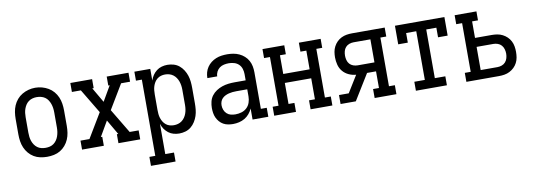

<svg xmlns="http://www.w3.org/2000/svg" viewBox="-58 -896 4115 1476"><g transform="rotate(-10 2000.0 -158.0)"><path d="M250 8Q223 8 196.5 2.5Q170 -3 147.5 -16.5Q125 -30 107.5 -50.5Q90 -71 79.5 -95.5Q69 -120 65 -146.5Q61 -173 61 -200V-320Q61 -347 65 -373.5Q69 -400 79.5 -424.5Q90 -449 107.5 -469.5Q125 -490 148 -503.5Q171 -517 197 -524Q223 -531 250 -531Q277 -531 303 -524Q329 -517 352 -503.5Q375 -490 392.5 -469.5Q410 -449 420.5 -424.5Q431 -400 435 -373.5Q439 -347 439 -320V-200Q439 -173 435 -146.5Q431 -120 420.5 -95.5Q410 -71 392.5 -50.5Q375 -30 352.5 -16.5Q330 -3 303.5 2.5Q277 8 250 8ZM250 -62Q267 -62 283.5 -66Q300 -70 313.5 -80Q327 -90 336.5 -104Q346 -118 351.5 -134Q357 -150 359.5 -166.5Q362 -183 362 -200V-320Q362 -337 359.5 -354Q357 -371 351.5 -386.5Q346 -402 336.5 -416.5Q327 -431 313 -440.5Q299 -450 282 -454Q265 -458 248 -458Q232 -458 215.5 -453.5Q199 -449 185.5 -439Q172 -429 163 -415Q154 -401 148.5 -385.5Q143 -370 141 -353.5Q139 -337 139 -320V-200Q139 -183 141 -166.5Q143 -150 148.5 -134Q154 -118 163.5 -104Q173 -90 186.5 -80Q200 -70 216.5 -66Q233 -62 250 -62Z M523 0V-70H593L707 -260L593 -450H523V-520H693V-450H682L750 -333L818 -450H807V-520H977V-450H907L793 -260L907 -70H977V0H807V-70H818L750 -187L682 -70H693V0Z M1023 215V145H1069V-450H1023V-520H1147V-429Q1154 -451 1166.5 -469.5Q1179 -488 1197 -502Q1215 -516 1237 -522Q1259 -528 1281 -528Q1306 -528 1330 -521Q1354 -514 1373 -498.5Q1392 -483 1405.5 -461.5Q1419 -440 1426.5 -417Q1434 -394 1436.5 -369.5Q1439 -345 1439 -320V-200Q1439 -175 1436.5 -150.5Q1434 -126 1426.5 -103Q1419 -80 1405.5 -58.5Q1392 -37 1373 -21.5Q1354 -6 1330 1Q1306 8 1281 8Q1259 8 1237 2Q1215 -4 1197 -18Q1179 -32 1166.5 -50.5Q1154 -69 1147 -91V145H1215V215ZM1251 -62Q1268 -62 1284 -66.5Q1300 -71 1313.5 -81Q1327 -91 1336.5 -105Q1346 -119 1351.5 -134.5Q1357 -150 1359.5 -166.5Q1362 -183 1362 -200V-320Q1362 -337 1359.5 -353.5Q1357 -370 1351.5 -385.5Q1346 -401 1336.5 -415Q1327 -429 1313.5 -439Q1300 -449 1284 -453.5Q1268 -458 1251 -458Q1235 -458 1219 -453.5Q1203 -449 1190 -438.5Q1177 -428 1168.5 -414Q1160 -400 1155 -384.5Q1150 -369 1148.5 -352.5Q1147 -336 1147 -320V-200Q1147 -184 1148.5 -167.5Q1150 -151 1155 -135.5Q1160 -120 1168.5 -106Q1177 -92 1190 -81.5Q1203 -71 1219 -66.5Q1235 -62 1251 -62Z M1701 8Q1682 8 1662.5 4.5Q1643 1 1626 -8.5Q1609 -18 1596 -33Q1583 -48 1575 -65.5Q1567 -83 1564 -102.5Q1561 -122 1561 -141Q1561 -166 1567 -191Q1573 -216 1588 -236Q1603 -256 1624.5 -270Q1646 -284 1669.5 -292Q1693 -300 1718 -303Q1743 -306 1768 -306H1854V-355Q1854 -376 1847.5 -396.5Q1841 -417 1826 -431.5Q1811 -446 1790 -452Q1769 -458 1749 -458Q1730 -458 1711 -454Q1692 -450 1677 -439Q1662 -428 1653 -410.5Q1644 -393 1644 -374Q1644 -374 1644 -374Q1644 -374 1644 -374H1567Q1567 -374 1567 -374Q1567 -374 1567 -374Q1567 -397 1573 -418.5Q1579 -440 1591.5 -458.5Q1604 -477 1622 -491Q1640 -505 1661 -513.5Q1682 -522 1704 -525Q1726 -528 1749 -528Q1772 -528 1796 -524Q1820 -520 1841.5 -510Q1863 -500 1881 -484Q1899 -468 1910.5 -447Q1922 -426 1926.5 -402.5Q1931 -379 1931 -355V-70H1977V0H1854V-86Q1844 -64 1828.5 -45.5Q1813 -27 1792.5 -15Q1772 -3 1748.5 2.5Q1725 8 1701 8ZM1732 -62Q1756 -62 1779.5 -69Q1803 -76 1820.5 -92.5Q1838 -109 1846 -132.5Q1854 -156 1854 -180V-236H1768Q1753 -236 1738.5 -234.5Q1724 -233 1710 -229.5Q1696 -226 1682.5 -219.5Q1669 -213 1658.5 -202.5Q1648 -192 1643 -178Q1638 -164 1638 -149Q1638 -131 1644.5 -113.5Q1651 -96 1664.5 -83.5Q1678 -71 1695.5 -66.5Q1713 -62 1732 -62Z M2023 0V-70H2069V-450H2023V-520H2193V-450H2147V-304H2353V-450H2307V-520H2477V-450H2431V-70H2477V0H2307V-70H2353V-234H2147V-70H2193V0Z M2541 0V-70H2617L2698 -201Q2669 -203 2641.5 -215.5Q2614 -228 2595 -250.5Q2576 -273 2568.5 -302Q2561 -331 2561 -360Q2561 -382 2564.5 -403Q2568 -424 2578 -443.5Q2588 -463 2603.5 -478.5Q2619 -494 2638.5 -503.5Q2658 -513 2679 -516.5Q2700 -520 2722 -520H2977V-450H2931V-70H2977V0H2807V-70H2853V-200H2783L2660 0ZM2853 -270V-450H2722Q2705 -450 2688 -444Q2671 -438 2659.5 -425Q2648 -412 2643.5 -395Q2639 -378 2639 -360Q2639 -343 2643.5 -325.5Q2648 -308 2659.5 -295Q2671 -282 2688 -276Q2705 -270 2722 -270Z M3129 0V-70H3211V-450H3132V-375H3057V-520H3443V-375H3368V-450H3289V-70H3371V0Z M3523 0V-70H3569V-450H3523V-520H3693V-450H3647V-321H3778Q3799 -321 3820.5 -317.5Q3842 -314 3861.5 -304Q3881 -294 3896.5 -279Q3912 -264 3922 -244.5Q3932 -225 3935.5 -203.5Q3939 -182 3939 -161Q3939 -139 3935.5 -117.5Q3932 -96 3922 -76.5Q3912 -57 3896.5 -42Q3881 -27 3861.5 -17Q3842 -7 3820.5 -3.5Q3799 0 3778 0ZM3647 -70H3778Q3795 -70 3812 -76Q3829 -82 3840.5 -95Q3852 -108 3857 -125.5Q3862 -143 3862 -161Q3862 -178 3857 -195.5Q3852 -213 3840.5 -226Q3829 -239 3812 -245Q3795 -251 3778 -251H3647Z"/></g></svg>

Font: Iosevka Slab
Style: Regular
Weight: 400
Monospace: yes
Designer: Belleve Invis
Foundry: Belleve Invis
Version: Version 11.2.4; ttfautohint (v1.8.3)